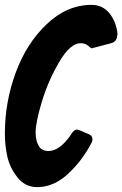

<svg xmlns="http://www.w3.org/2000/svg" viewBox="-41 -765 502 787"><path d="M441 -624 440 -625Q440 -594 414 -588H415L335 -567Q331 -567 321 -577Q308 -588 290 -588Q247 -588 202 -511.5Q157 -435 131 -349.5Q105 -264 105 -222Q105 -188 118 -167L117 -168Q129 -146 158 -146Q201 -146 245 -206L250 -214Q262 -234 275 -234Q277 -234 283 -232L323 -215Q338 -209 338 -194Q338 -186 335 -181Q296 -106 237.5 -52Q179 2 111 2Q62 2 30.5 -38Q-1 -78 -11 -123.5Q-21 -169 -21 -217Q-21 -347 23.5 -467.5Q68 -588 151 -666.5Q234 -745 334 -745Q380 -745 408 -710Q436 -675 441 -624Z"/></svg>

Font: Bangerz Fix
Style: Regular
Weight: 400
Designer: vernon adams
Foundry: Vernon Adams
Version: Version 2.10;December 28, 2023;FontCreator 13.0.0.2683 64-bi